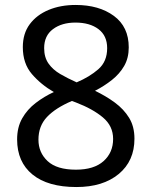

<svg xmlns="http://www.w3.org/2000/svg" viewBox="-20 -744 612 774"><path d="M285 -724Q379 -724 439 -680Q499 -636 499 -553Q499 -510 480.5 -478Q462 -446 431 -421.5Q400 -397 363 -378Q407 -357 443 -330.5Q479 -304 500.5 -269Q522 -234 522 -185Q522 -95 458.5 -42.5Q395 10 288 10Q173 10 111 -40.5Q49 -91 49 -182Q49 -231 69.5 -267Q90 -303 124 -329Q158 -355 197 -373Q145 -403 108.5 -445.5Q72 -488 72 -554Q72 -609 100 -646.5Q128 -684 176 -704Q224 -724 285 -724ZM284 -653Q229 -653 193.5 -626.5Q158 -600 158 -550Q158 -513 175.5 -488Q193 -463 223 -445.5Q253 -428 289 -412Q341 -434 376.5 -465Q412 -496 412 -550Q412 -600 377 -626.5Q342 -653 284 -653ZM135 -181Q135 -129 172 -94.5Q209 -60 286 -60Q359 -60 397.5 -94.5Q436 -129 436 -184Q436 -236 395 -270.5Q354 -305 286 -331L270 -337Q204 -309 169.5 -272.5Q135 -236 135 -181Z"/></svg>

Font: Noto Sans Old Sogdian
Style: Regular
Weight: 400
Designer: Monotype Design Team
Foundry: Monotype Imaging Inc.
Version: Version 2.002; ttfautohint (v1.8.4.7-5d5b)